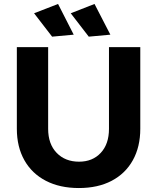

<svg xmlns="http://www.w3.org/2000/svg" viewBox="-20 -938 793 969"><path d="M223 -288Q223 -211 266 -166.5Q309 -122 379 -122Q447 -122 488.5 -166.5Q530 -211 530 -288V-700H688V-288Q688 -197 650.5 -129.5Q613 -62 543.5 -25.5Q474 11 378 11Q282 11 211.5 -25.5Q141 -62 103 -129.5Q65 -197 65 -288V-700H223ZM457 -918 537 -763 428 -753 337 -871ZM273 -918 352 -763 243 -753 152 -871Z"/></svg>

Font: Alexandria SemiBold
Style: Regular
Weight: 600
Designer: Mohamed Gaber
Foundry: Kief Type Foundry
Version: Version 5.100